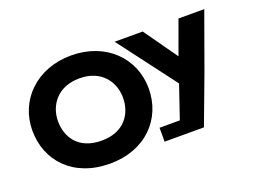

<svg xmlns="http://www.w3.org/2000/svg" viewBox="-108 -961 1615 1213"><g transform="rotate(-20 699.5 -354.5)"><path d="M738.5 -705.1 1030.9 -318.4 955.6 -97.4H819.2V-3.9H923.8H1083.6L1203.4 -323.5L1341.1 -705.1H1167.7L1086.1 -480.7L927.2 -705.1ZM57.9 -354.9C57.9 -150.1 204.1 8.9 449.5 8.9C688.8 8.9 840.1 -150.1 840.1 -354.9C840.1 -559.8 682 -717.9 449.5 -717.9C218.5 -717.9 57.9 -559.8 57.9 -354.9ZM230.4 -354.9C230.4 -459.5 300.3 -564 449.5 -564C599.6 -564 667.5 -459.5 667.5 -354.9C667.5 -250.4 603.8 -145.8 449.5 -145.8C291.1 -145.8 230.4 -250.4 230.4 -354.9Z"/></g></svg>

Font: Hussar
Style: BdSuprExt
Weight: 700
Foundry: Cannot Into Space Fonts
Version: Version 2.00